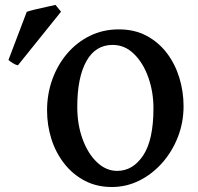

<svg xmlns="http://www.w3.org/2000/svg" viewBox="-20 -750 808 785"><path d="M730.5 -315.9Q730.5 -249.5 707.3 -189.9Q684.1 -130.4 643.3 -84.2Q602.5 -38.1 549.6 -11.7Q496.6 14.6 437.5 14.6Q375.5 14.6 326.7 -11Q277.8 -36.6 243.2 -80.6Q208.5 -124.5 190.4 -180.9Q172.4 -237.3 172.4 -298.8Q172.4 -365.2 193.8 -425Q215.3 -484.9 254.6 -531Q293.9 -577.1 347.7 -603.5Q401.4 -629.9 465.8 -629.9Q530.3 -629.9 579.6 -603.5Q628.9 -577.1 662.6 -532.5Q696.3 -487.8 713.4 -431.6Q730.5 -375.5 730.5 -315.9ZM607.4 -307.1Q607.4 -374.5 586.4 -433.6Q565.4 -492.7 527.8 -529.5Q490.2 -566.4 440.4 -566.4Q370.1 -566.4 333 -499.5Q295.9 -432.6 295.9 -313Q295.9 -240.2 317.9 -180.7Q339.8 -121.1 377 -86.2Q414.1 -51.3 459 -51.3Q523.4 -51.3 565.4 -114.5Q607.4 -177.7 607.4 -307.1ZM53.2 -482.9Q44.9 -484.4 33.9 -491Q22.9 -497.6 14.6 -504.9L89.4 -701.7Q100.1 -705.6 123.3 -711.2Q146.5 -716.8 170.4 -721.9Q194.3 -727.1 207 -730L229.5 -702.1Z"/></svg>

Font: Gentium Plus
Style: Bold
Weight: 700
Designer: Victor Gaultney, Annie Olsen, Iska Routamaa, Becca Hirsbrunner
Foundry: SIL International
Version: Version 6.101